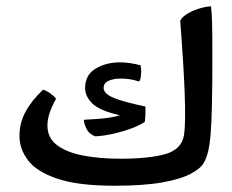

<svg xmlns="http://www.w3.org/2000/svg" viewBox="-20 -576 733 607"><path d="M341.8 11.2Q228 11.2 162.4 -10.7Q96.7 -32.7 69.1 -68.6Q41.5 -104.5 41.5 -146.5Q41.5 -186.5 60.3 -221.9Q79.1 -257.3 116.2 -292.5Q126 -290 138.7 -281Q151.4 -272 157.2 -263.7Q143.1 -238.8 136.5 -217.8Q129.9 -196.8 129.9 -179.7Q129.9 -139.6 160.9 -116.7Q191.9 -93.8 244.1 -84Q296.4 -74.2 360.8 -74.2Q449.7 -74.2 501.7 -88.6Q553.7 -103 561.5 -147.9Q564.9 -169.4 565.2 -205.8Q565.4 -242.2 563.7 -285.6Q562 -329.1 559.3 -372.6Q556.6 -416 554 -452.4Q551.3 -488.8 549.8 -510.3Q558.1 -527.3 587.2 -540.5Q616.2 -553.7 647 -556.2Q649.4 -540 650.4 -505.9Q651.4 -471.7 651.4 -398.4Q651.4 -307.6 650.1 -248.8Q648.9 -189.9 646 -153.8Q643.1 -117.7 637.9 -96.9Q632.8 -76.2 624.5 -61.5Q614.7 -43.9 584 -27.1Q553.2 -10.3 494.4 0.5Q435.5 11.2 341.8 11.2ZM281.2 -145Q261.7 -151.9 253.4 -168.9Q245.1 -186 245.1 -197.3Q279.8 -199.2 304.7 -201.4Q329.6 -203.6 359.4 -211.4Q293.5 -226.6 271.2 -249.5Q249 -272.5 249 -296.9Q249 -338.9 282 -358.9Q314.9 -378.9 359.4 -378.9Q389.2 -378.9 424.3 -369.6Q424.8 -367.7 425.5 -362.8Q426.3 -357.9 426.3 -349.6Q426.3 -342.8 425 -332.8Q423.8 -322.8 419.9 -318.4Q403.3 -323.7 389.4 -325.7Q375.5 -327.6 363.3 -327.6Q338.9 -327.6 323.2 -320.6Q307.6 -313.5 307.6 -297.9Q307.6 -288.1 317.6 -279.1Q327.6 -270 356 -260.5Q384.3 -251 439.5 -239.3Q439.9 -235.8 439.9 -232.7Q439.9 -229.5 439.9 -225.6Q439.9 -219.7 439.5 -208.7Q439 -197.8 438 -190.9Q425.8 -181.6 398.2 -171.1Q370.6 -160.6 338.6 -153.3Q306.6 -146 281.2 -145Z"/></svg>

Font: Harmattan
Style: Bold
Weight: 700
Designer: George W. Nuss III and SIL International
Foundry: SIL International
Version: Version 4.000